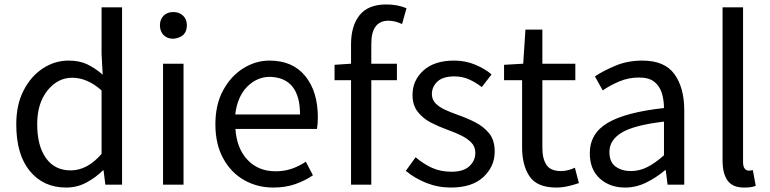

<svg xmlns="http://www.w3.org/2000/svg" viewBox="-20 -829 3456 862"><path d="M277 13Q175 13 114 -61Q53 -135 53 -271Q53 -359 86 -423Q119 -487 172.5 -522Q226 -557 288 -557Q336 -557 371 -540.5Q406 -524 441 -494L436 -587V-796H528V0H453L445 -64H442Q410 -32 368 -9.5Q326 13 277 13ZM297 -64Q372 -64 436 -138V-423Q372 -480 304 -480Q239 -480 193 -422.5Q147 -365 147 -272Q147 -174 186.5 -119Q226 -64 297 -64Z M712 0V-543H804V0ZM758 -655Q731 -655 714.5 -671.5Q698 -688 698 -716Q698 -742 714.5 -758.5Q731 -775 758 -775Q785 -775 802 -758.5Q819 -742 819 -716Q819 -661 758 -655Z M1207 13Q1135 13 1076 -20.5Q1017 -54 982 -118Q947 -182 947 -271Q947 -360 982 -424Q1017 -488 1072.5 -522.5Q1128 -557 1190 -557Q1294 -557 1350.5 -487.5Q1407 -418 1407 -302Q1407 -272 1403 -250H1037Q1043 -162 1091.5 -111Q1140 -60 1217 -60Q1257 -60 1290 -71.5Q1323 -83 1353 -103L1385 -42Q1350 -18 1306 -2.5Q1262 13 1207 13ZM1036 -315H1327Q1327 -480 1192 -484Q1134 -484 1090 -440Q1046 -396 1036 -315Z M1482 -469V-538L1556 -543V-630Q1556 -713 1594.5 -761Q1633 -809 1714 -809Q1765 -809 1805 -792L1785 -721Q1753 -736 1724 -736Q1646 -736 1647 -629V-543H1762V-469H1647V0H1556V-469Z M2004 13Q1946 13 1893.5 -8Q1841 -29 1802 -62L1846 -123Q1881 -93 1919.5 -75.5Q1958 -58 2007 -58Q2061 -58 2087.5 -83Q2114 -108 2114 -143Q2114 -171 2095.5 -189.5Q2077 -208 2049 -221.5Q2021 -235 1990 -246Q1951 -260 1915 -278.5Q1879 -297 1855.5 -327Q1832 -357 1832 -403Q1832 -468 1881 -512.5Q1930 -557 2019 -557Q2069 -557 2112.5 -539Q2156 -521 2187 -495L2143 -438Q2116 -459 2086 -472.5Q2056 -486 2020 -486Q1968 -486 1943.5 -462.5Q1919 -439 1919 -407Q1919 -382 1935.5 -365Q1952 -348 1978.5 -336Q2005 -324 2036 -313Q2076 -299 2113.5 -280Q2151 -261 2176 -230.5Q2201 -200 2201 -148Q2201 -82 2150.5 -34.5Q2100 13 2004 13Z M2478 13Q2392 13 2358 -36.5Q2324 -86 2324 -168V-469H2243V-538L2329 -543L2339 -696H2415V-543H2563V-469H2415V-165Q2415 -116 2433.5 -88.5Q2452 -61 2499 -61Q2529 -61 2561 -76L2579 -7Q2556 1 2530 7Q2504 13 2478 13Z M2786 13Q2718 13 2673 -27.5Q2628 -68 2628 -141Q2628 -230 2708.5 -277.5Q2789 -325 2961 -344Q2961 -379 2951.5 -410.5Q2942 -442 2918 -461.5Q2894 -481 2849 -481Q2802 -481 2760.5 -463.5Q2719 -446 2686 -423L2651 -486Q2688 -511 2743 -534Q2798 -557 2864 -557Q2964 -557 3008 -496Q3052 -435 3052 -334V0H2977L2969 -65H2966Q2927 -32 2881.5 -9.5Q2836 13 2786 13ZM2812 -61Q2851 -61 2886.5 -79Q2922 -97 2961 -132V-283Q2826 -267 2771 -233.5Q2716 -200 2716 -147Q2716 -101 2744 -81Q2772 -61 2812 -61Z M3320 13Q3269 13 3246.5 -18.5Q3224 -50 3224 -108V-796H3316V-102Q3316 -81 3323.5 -72Q3331 -63 3341 -63Q3349 -63 3360 -65L3373 5Q3358 13 3320 13Z"/></svg>

Font: Gothic Nguyen
Style: Regular
Weight: 400
Designer: MORI Takayuki
Version: Version 1.220;July 21, 2023;FontCreator 14.0.0.2814 64-bit